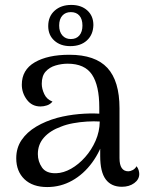

<svg xmlns="http://www.w3.org/2000/svg" viewBox="-20 -741 590 772"><path d="M470.2 10Q427.4 10 405.2 -19.7Q382.9 -49.4 382.9 -113.6V-202.8L401.5 -194Q384.5 -133.6 350.3 -87.1Q316.2 -40.6 270 -14.8Q223.8 11.1 169.8 11.1Q111.2 11.1 78.2 -20.5Q45.3 -52.2 45.3 -104.8Q45.3 -146.3 66.7 -177.9Q88.1 -209.5 125.6 -231.9Q163.2 -254.2 210.6 -267.3Q252.8 -278.3 297.2 -282.3Q341.5 -286.2 379.2 -284V-309.5Q379.2 -397 349.9 -441Q320.6 -484.9 252.1 -484.9Q227.7 -484.9 203.3 -477.7Q178.9 -470.5 163.4 -453.1Q147.9 -435.8 147.9 -403.9Q147.9 -384.5 157.9 -362.9Q167.8 -341.4 191 -332.6Q182.2 -321.7 168.9 -317.3Q155.6 -312.9 142.8 -312.9Q108.3 -312.9 88 -340.2Q67.7 -367.5 67.7 -400.5Q67.7 -460 119.7 -490.4Q171.8 -520.8 259 -520.8Q362.9 -520.8 411.7 -468.1Q460.5 -415.4 460.5 -305.4V-105.2Q460.5 -52.2 496.2 -52.2Q503.8 -52.2 513.7 -57.3Q523.5 -62.5 529.1 -72.7Q535 -64.8 537.5 -56.6Q539.9 -48.4 539.9 -41.5Q539.9 -19.5 519.8 -4.8Q499.7 10 470.2 10ZM206.2 -44.5Q235.5 -45.5 266 -62.7Q296.5 -80 322.3 -109.2Q348.2 -138.3 364.4 -175.2Q380.5 -212.2 381.1 -252.4Q357.8 -254 329.4 -252.2Q301.1 -250.5 274 -245.5Q246.8 -240.5 226 -232Q182.1 -216.3 157.2 -188.5Q132.2 -160.7 132.2 -121.5Q132.2 -91.7 149 -67.4Q165.8 -43.2 206.2 -44.5ZM266.6 -721.2Q306.6 -721.2 331 -699.1Q355.5 -677 355.5 -640.2Q354.5 -601.3 329.4 -578.4Q304.4 -555.5 262.6 -555.5Q223 -555.5 198.5 -577.7Q173.9 -599.8 173.9 -636.2Q173.9 -675 199.7 -698.1Q225.5 -721.2 266.6 -721.2ZM264.8 -692.3Q243.4 -692.3 230.7 -678.2Q217.9 -664.2 217.9 -638.2Q217.9 -613.2 230.7 -598.6Q243.4 -584 264.8 -584Q287 -584 299.2 -598.6Q311.5 -613.2 311.5 -638.2Q311.5 -664.2 299.2 -678.2Q287 -692.3 264.8 -692.3Z"/></svg>

Font: Arima Thin
Style: Regular
Weight: 100
Designer: Joana Correia and Natanael Gama
Foundry: NDISCOVER
Version: Version 1.101;gftools[0.9.23]